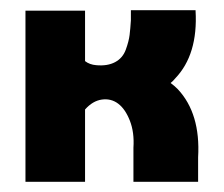

<svg xmlns="http://www.w3.org/2000/svg" viewBox="-20 -356 440 377"><path d="M147 1H30V-335H147V-236Q156 -229 169 -228Q191 -226 206 -234Q221 -242 227 -258.5Q233 -275 234.5 -287.5Q236 -300 237 -316Q237 -320 237 -336H364V-335Q369 -249 324 -202Q320 -197 315 -193Q322 -188 329 -181Q374 -133 369 -47Q369 -46 369 1H242Q242 -12 242 -29.5Q242 -47 242 -56Q242 -65 242 -66Q244 -96 235 -119Q226 -142 212 -152.5Q198 -163 180 -160.5Q162 -158 147 -141Z"/></svg>

Font: RIT Keram
Style: Bold
Weight: 700
Designer: Sanesh MV
Version: Version 1.0